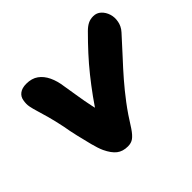

<svg xmlns="http://www.w3.org/2000/svg" viewBox="-124 -691 872 872"><g transform="rotate(-45 311.5 -255.0)"><path d="M253 10Q220 10 199 -6.5Q178 -23 161 -59Q151 -81 142 -116Q133 -151 124 -189.5Q115 -228 110 -259Q100 -307 91 -339.5Q82 -372 75 -394.5Q68 -417 64.5 -435Q61 -453 65 -474Q68 -494 84 -506Q100 -518 127 -518Q162 -518 185 -501.5Q208 -485 222 -455.5Q236 -426 241 -387Q247 -352 253 -313.5Q259 -275 267 -237.5Q275 -200 284 -165L240 -173Q271 -222 301 -263.5Q331 -305 361.5 -343Q392 -381 424.5 -416.5Q457 -452 494 -489Q510 -505 525 -512.5Q540 -520 559 -520Q581 -520 596.5 -505.5Q612 -491 619 -469Q626 -447 621 -422Q619 -411 613.5 -399.5Q608 -388 598 -377Q557 -331 522 -293.5Q487 -256 454.5 -218.5Q422 -181 389 -137.5Q356 -94 320 -36Q303 -11 288.5 -0.5Q274 10 253 10Z"/></g></svg>

Font: Shantell Sans Light
Style: Bold Italic
Weight: 700
Italic angle: -11°
Version: Version 1.011;[c5ecc13dd]